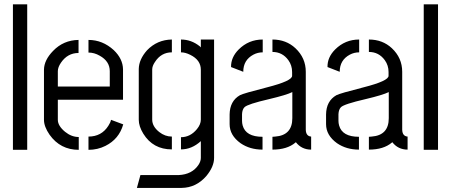

<svg xmlns="http://www.w3.org/2000/svg" viewBox="-20 -707 2128 906"><path d="M41 0V-686.5H108.4V0Z M187.5 -141.6V-378.9Q188.5 -423.8 230.5 -466.8Q279.3 -517.6 350.6 -518.6V-457Q298.8 -457 267.6 -411.1Q252.9 -389.6 252.9 -371.1V-298.8H498V-371.1Q498 -418 450.2 -444.3Q424.8 -459 397.5 -459V-518.6Q463.9 -518.6 516.6 -470.7Q559.6 -429.7 560.5 -379.9V-236.3H252.9V-141.6Q252.9 -113.3 287.1 -85Q317.4 -60.5 351.6 -60.5V0Q264.6 0 213.9 -71.3Q187.5 -109.4 187.5 -141.6ZM397.5 0V-62.5Q459 -62.5 491.2 -113.3Q501 -127.9 503.9 -141.6L561.5 -120.1Q542 -50.8 477.5 -18.6Q440.4 0 397.5 0Z M626 179.7 642.6 119.1H823.2Q886.7 116.2 917 70.3Q927.7 53.7 927.7 38.1V-41Q884.8 -2 834 -2V-59.6Q877.9 -59.6 909.2 -97.7Q927.7 -120.1 927.7 -142.6V-377.9Q927.7 -423.8 877.9 -448.2Q854.5 -460 834 -460V-520.5Q882.8 -520.5 922.9 -488.3Q925.8 -485.4 927.7 -483.4V-520.5H990.2V38.1Q990.2 79.1 954.1 123Q906.2 178.7 836.9 179.7ZM634.8 -141.6V-381.8Q635.7 -426.8 673.8 -469.7Q721.7 -519.5 791 -520.5V-460Q740.2 -460 710.9 -414.1Q698.2 -395.5 698.2 -378.9V-142.6Q698.2 -110.4 731.4 -84Q758.8 -62.5 791 -62.5V-2Q702.1 -2 656.2 -76.2Q634.8 -111.3 634.8 -141.6Z M1063.5 -121.1Q1063.5 -68.4 1115.2 -31.2Q1159.2 -1 1218.8 -1V-61.5Q1139.6 -61.5 1125 -115.2Q1122.1 -126 1122.1 -136.7V-168Q1123 -190.4 1133.8 -201.2Q1148.4 -215.8 1250 -239.3Q1332 -258.8 1359.4 -272.5V-149.4Q1359.4 -68.4 1278.3 -62.5Q1271.5 -61.5 1265.6 -61.5V-1Q1335 -1 1374 -34.2Q1375 -35.2 1376 -36.1Q1403.3 -1 1448.2 -1V-62.5Q1423.8 -64.5 1422.9 -94.7V-368.2Q1422.9 -433.6 1374 -479.5Q1330.1 -520.5 1265.6 -520.5V-461.9Q1312.5 -461.9 1340.8 -422.9Q1358.4 -398.4 1358.4 -367.2V-349.6Q1359.4 -325.2 1240.2 -294.9Q1128.9 -266.6 1112.3 -257.8Q1064.5 -230.5 1063.5 -167ZM1070.3 -390.6 1127.9 -368.2Q1127.9 -423.8 1175.8 -449.2Q1196.3 -460 1219.7 -460V-520.5Q1153.3 -520.5 1106.4 -473.6Q1069.3 -436.5 1070.3 -390.6Z M1518.6 -121.1Q1518.6 -68.4 1570.3 -31.2Q1614.3 -1 1673.8 -1V-61.5Q1594.7 -61.5 1580.1 -115.2Q1577.1 -126 1577.1 -136.7V-168Q1578.1 -190.4 1588.9 -201.2Q1603.5 -215.8 1705.1 -239.3Q1787.1 -258.8 1814.5 -272.5V-149.4Q1814.5 -68.4 1733.4 -62.5Q1726.6 -61.5 1720.7 -61.5V-1Q1790 -1 1829.1 -34.2Q1830.1 -35.2 1831.1 -36.1Q1858.4 -1 1903.3 -1V-62.5Q1878.9 -64.5 1877.9 -94.7V-368.2Q1877.9 -433.6 1829.1 -479.5Q1785.2 -520.5 1720.7 -520.5V-461.9Q1767.6 -461.9 1795.9 -422.9Q1813.5 -398.4 1813.5 -367.2V-349.6Q1814.5 -325.2 1695.3 -294.9Q1584 -266.6 1567.4 -257.8Q1519.5 -230.5 1518.6 -167ZM1525.4 -390.6 1583 -368.2Q1583 -423.8 1630.9 -449.2Q1651.4 -460 1674.8 -460V-520.5Q1608.4 -520.5 1561.5 -473.6Q1524.4 -436.5 1525.4 -390.6Z M1979.5 0V-686.5H2046.9V0Z"/></svg>

Font: Post No Bills Colombo Medium
Style: Regular
Weight: 500
Designer: Kosala Senevirathne, Siva Puranthara, Lasantha Premarathna, Tharique Azeez
Foundry: Mooniak
Version: Version 1.220 ; ttfautohint (v1.6)